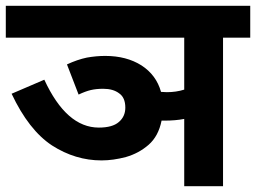

<svg xmlns="http://www.w3.org/2000/svg" viewBox="-20 -642 883 662"><path d="M210.9 -419.9Q246.6 -436.5 279.3 -443.4Q312 -449.2 342.8 -449.2Q416 -449.2 467.8 -416.5Q519 -383.3 535.2 -325.2Q546.9 -324.2 555.2 -324.2Q587.4 -324.2 615.2 -333V-512.2H0V-622.1H842.8V-512.2H749V0H615.2V-231.9Q584.5 -226.1 546.9 -226.1H537.1Q526.4 -172.4 492.2 -142.6Q458.5 -113.3 414.1 -100.6Q370.1 -88.9 330.1 -88.9Q239.7 -88.9 159.2 -140.6Q79.1 -193.4 20 -318.8L132.8 -367.2Q209 -202.1 320.8 -202.1Q367.7 -202.1 389.6 -221.2Q412.1 -240.2 412.1 -271Q412.1 -305.7 390.6 -320.3Q370.1 -335.9 335.9 -335.9Q312 -335.9 293 -331.5Q274.4 -327.1 251 -315.9Z"/></svg>

Font: Droid Sans Thai
Style: Bold
Weight: 700
Designer: Steve Matteson
Foundry: Ascender Corporation
Version: Version 1.00